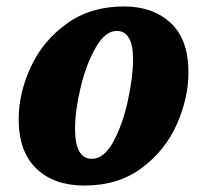

<svg xmlns="http://www.w3.org/2000/svg" viewBox="-20 -566 634 596"><path d="M38 -196Q38 -277 75.5 -358Q113 -439 187 -492.5Q261 -546 365 -546Q454 -546 509.5 -495Q565 -444 565 -341Q565 -262 529 -180.5Q493 -99 420 -44.5Q347 10 242 10Q148 10 93 -42.5Q38 -95 38 -196ZM393 -382Q393 -470 342 -470Q307 -470 277.5 -419Q248 -368 230.5 -295.5Q213 -223 213 -166Q213 -73 265 -73Q303 -73 332 -126.5Q361 -180 377 -254Q393 -328 393 -382Z"/></svg>

Font: Noto Serif NarrowBlack
Style: Italic
Weight: 900
Width: 4
Italic angle: -12°
Designer: Monotype Design Team
Foundry: Monotype Imaging Inc.
Version: Version 1.001